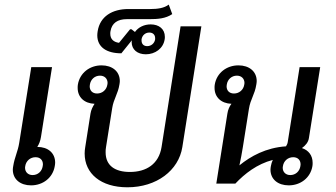

<svg xmlns="http://www.w3.org/2000/svg" viewBox="-20 -788 1440 824"><path d="M132.5 -113.3C152.5 -113.3 164.2 -100.8 164.2 -82.5C164.2 -80 163.3 -77.5 163.3 -75C160 -52.5 142.5 -36.7 120 -36.7C100 -36.7 87.5 -50 87.5 -68.3C87.5 -70.8 88.3 -72.5 88.3 -75C91.7 -97.5 110 -113.3 132.5 -113.3ZM36.7 -75C35.8 -70 35 -65 35 -60C35 -18.3 67.5 7.5 113.3 7.5C164.2 7.5 206.7 -25 215 -75C215.8 -80 216.7 -85 216.7 -90C216.7 -131.7 185.8 -157.5 140 -157.5C147.5 -169.2 153.3 -183.3 155.8 -200L203.3 -500H114.2L62.5 -175C56.7 -137.5 42.5 -113.3 36.7 -75Z M396.7 -386.7C376.7 -386.7 365 -399.2 365 -417.5C365 -420 365.8 -422.5 365.8 -425C369.2 -447.5 386.7 -463.3 409.2 -463.3C429.2 -463.3 441.7 -450 441.7 -431.7C441.7 -429.2 440.8 -427.5 440.8 -425C437.5 -402.5 419.2 -386.7 396.7 -386.7ZM492.5 -425C493.3 -430 494.2 -435 494.2 -440C494.2 -481.7 461.7 -507.5 415.8 -507.5C365 -507.5 322.5 -475 314.2 -425C313.3 -420 313.3 -415 313.3 -410.8C313.3 -370 342.5 -344.2 385.8 -342.5C378.3 -330.8 370.8 -316.7 368.3 -300L345.8 -156.7C344.2 -147.5 343.3 -138.3 343.3 -129.2C343.3 -43.3 412.5 15.8 526.7 15.8C652.5 15.8 746.7 -56.7 762.5 -156.7L844.2 -675H755L673.3 -156.7C661.7 -84.2 608.3 -50 537.5 -50C474.2 -50 433.3 -76.7 433.3 -134.2C433.3 -140.8 433.3 -149.2 435 -156.7L461.7 -325C467.5 -362.5 486.7 -386.7 492.5 -425Z M620.8 -648.3C636.7 -648.3 645.8 -638.3 645.8 -624.2V-619.2C643.3 -602.5 629.2 -590 611.7 -590C595.8 -590 587.5 -600 587.5 -614.2V-619.2C590 -635.8 603.3 -648.3 620.8 -648.3ZM626.7 -683.3C599.2 -683.3 574.2 -671.7 559.2 -650.8L544.2 -662.5H538.3L490.8 -604.2C466.7 -607.5 453.3 -620.8 453.3 -643.3C453.3 -646.7 453.3 -650 454.2 -654.2C460 -689.2 485 -705.8 524.2 -705.8H620.8C657.5 -705.8 690.8 -708.3 719.2 -727.5L704.2 -768.3C685 -753.3 656.7 -749.2 625 -749.2H530.8C461.7 -749.2 409.2 -717.5 399.2 -654.2C398.3 -648.3 397.5 -642.5 397.5 -636.7C397.5 -585 438.3 -559.2 500.8 -559.2L545.8 -615C545.8 -612.5 545 -610 545 -607.5C545 -575 570 -555 605.8 -555C645.8 -555 680.8 -580 686.7 -619.2C687.5 -622.5 687.5 -626.7 687.5 -630C687.5 -663.3 662.5 -683.3 626.7 -683.3Z M908.3 0H990C1030 -42.5 1083.3 -84.2 1150.8 -101.7C1146.7 -93.3 1144.2 -84.2 1142.5 -75C1141.7 -70 1140.8 -65 1140.8 -60C1140.8 -18.3 1173.3 7.5 1219.2 7.5C1270 7.5 1312.5 -25 1320.8 -75C1321.7 -80 1321.7 -85 1321.7 -89.2C1321.7 -120.8 1304.2 -143.3 1275.8 -152.5C1290.8 -163.3 1303.3 -177.5 1305.8 -195.8L1354.2 -500H1265.8L1215 -179.2C1214.2 -171.7 1210.8 -165.8 1207.5 -160C1120.8 -154.2 1055.8 -117.5 1007.5 -78.3C1013.3 -104.2 1018.3 -132.5 1022.5 -158.3L1048.3 -320.8C1055 -363.3 1073.3 -381.7 1080 -425C1080.8 -430 1081.7 -435 1081.7 -440C1081.7 -481.7 1049.2 -507.5 1003.3 -507.5C952.5 -507.5 910 -475 901.7 -425C900.8 -420 900.8 -415.8 900.8 -410.8C900.8 -370.8 929.2 -344.2 973.3 -342.5C965 -331.7 958.3 -317.5 955.8 -300ZM1238.3 -113.3C1258.3 -113.3 1270 -100.8 1270 -82.5C1270 -80 1269.2 -77.5 1269.2 -75C1265.8 -52.5 1248.3 -36.7 1225.8 -36.7C1205.8 -36.7 1193.3 -50 1193.3 -68.3C1193.3 -70.8 1194.2 -72.5 1194.2 -75C1197.5 -97.5 1215.8 -113.3 1238.3 -113.3ZM984.2 -386.7C964.2 -386.7 952.5 -399.2 952.5 -417.5C952.5 -420 953.3 -422.5 953.3 -425C956.7 -447.5 974.2 -463.3 996.7 -463.3C1016.7 -463.3 1029.2 -450 1029.2 -431.7C1029.2 -429.2 1028.3 -427.5 1028.3 -425C1025 -402.5 1006.7 -386.7 984.2 -386.7Z"/></svg>

Font: Boon Medium
Style: Italic
Weight: 500
Italic angle: -9°
Designer: Sungsit Sawaiwan
Foundry: FontUni
Version: Version 3.0